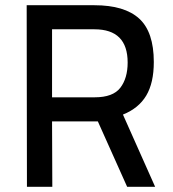

<svg xmlns="http://www.w3.org/2000/svg" viewBox="-20 -714 660 734"><path d="M354 -250H179L180 0H83L82 -694H341Q456 -694 512 -643Q568 -592 568 -477Q568 -397 539 -348.5Q510 -300 450 -276L573 0H466ZM468 -475Q468 -602 341 -602H179V-342H342Q412 -342 440 -378.5Q468 -415 468 -475Z"/></svg>

Font: Panefresco 600wt
Style: Regular
Weight: 600
Designer: Campivisivi
Foundry: Campivisivi & Chank Co
Version: Version 1.001